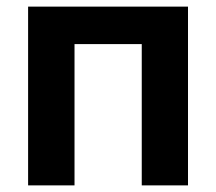

<svg xmlns="http://www.w3.org/2000/svg" viewBox="-20 -560 653 580"><path d="M64.9 -540H547.9V0H408.2V-426.8H205.1V0H64.9Z"/></svg>

Font: Miedinger*
Style: Bold
Weight: 700
Version: Version 001.000